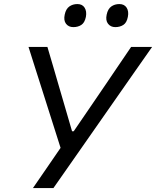

<svg xmlns="http://www.w3.org/2000/svg" viewBox="-20 -950 788 970"><path d="M146.5 0Q179.5 -48 213.8 -97.8Q248 -147.5 286 -203L188 -511.5Q172 -562.5 157.2 -608.2Q142.5 -654 124 -713H219.5Q237.5 -652.5 250.2 -608.8Q263 -565 274.5 -525.2Q286 -485.5 300 -438L344 -287H352.5L454 -435.5Q487.5 -484.5 515 -525Q542.5 -565.5 572.2 -609.5Q602 -653.5 642.5 -713H748.5Q703 -648.5 654.2 -578.5Q605.5 -508.5 564.5 -450L407 -224.5Q371.5 -173.5 329.8 -114Q288 -54.5 250 0ZM562.5 -813Q539 -813 525.8 -830Q512.5 -847 519 -876.5Q525 -905 542.2 -917.2Q559.5 -929.5 583 -929.5Q608 -929.5 619.8 -911.2Q631.5 -893 626 -865Q620.5 -835.5 603.2 -824.2Q586 -813 562.5 -813ZM350.5 -813Q326.5 -813 313.5 -830Q300.5 -847 307 -876.5Q313 -905 330.2 -917.2Q347.5 -929.5 371 -929.5Q396 -929.5 407.5 -911.2Q419 -893 414 -865Q408 -835.5 391 -824.2Q374 -813 350.5 -813Z"/></svg>

Font: Commissioner
Style: Italic
Weight: 400
Italic angle: -12°
Designer: Kostas Bartsokas
Foundry: Kostas Bartsokas
Version: Version 1.000; ttfautohint (v1.8.3)